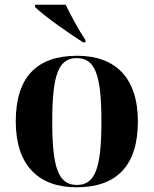

<svg xmlns="http://www.w3.org/2000/svg" viewBox="-20 -786 653 816"><path d="M333 -606H343V-616C314 -659 281 -721 259 -766H129V-756C164 -721 270 -646 333 -606ZM305 10C476 10 566 -82 566 -270C566 -458 468 -549 308 -549C136 -549 47 -458 47 -270C47 -82 145 10 305 10ZM307 0C229 0 202 -70 202 -270C202 -469 229 -539 306 -539C384 -539 411 -469 411 -270C411 -70 384 0 307 0Z"/></svg>

Font: Noto Serif Display
Style: Bold
Weight: 700
Designer: Monotype Design Team
Foundry: Monotype Imaging Inc.
Version: Version 2.009